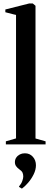

<svg xmlns="http://www.w3.org/2000/svg" viewBox="-20 -838 288 1114"><path d="M73 -35V-751L11 -767V-783L150 -818H170L186 -804.5V-34.5L244.5 -18V0H14V-18ZM188.5 121Q188.5 147 175.2 173.8Q162 200.5 143.2 222.2Q124.5 244 107.5 256H106.5L90.5 246.5V243.5Q103.5 228.5 109.2 212.5Q115 196.5 115 186.5Q115 174.5 111 164.5Q107 154.5 91 143.5Q80.5 136 73.5 126.2Q66.5 116.5 66.5 103Q66.5 87.5 74.5 76Q82.5 64.5 95.2 58Q108 51.5 122.5 51.5H125.5Q152.5 51.5 170.5 71.5Q188.5 91.5 188.5 121Z"/></svg>

Font: Merriweather 144pt SemiBold
Style: Regular
Weight: 600
Version: Version 2.100